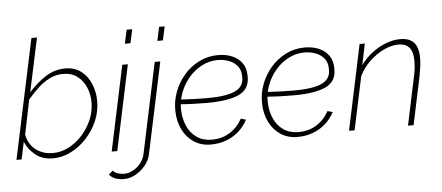

<svg xmlns="http://www.w3.org/2000/svg" viewBox="-56 -862 2687 1167"><g transform="rotate(-5 1287.5 -278.5)"><path d="M238 10Q173 10 130 -25Q87 -60 69 -106L46 0H15L170 -730H204L134 -402Q183 -457 238.5 -492.5Q294 -528 357 -528Q417 -528 456.5 -496.5Q496 -465 515.5 -416Q535 -367 535 -314Q535 -250 510 -192.5Q485 -135 442.5 -89Q400 -43 347 -16.5Q294 10 238 10ZM239 -22Q289 -22 336 -46Q383 -70 420 -111.5Q457 -153 478.5 -204Q500 -255 500 -310Q500 -359 481.5 -401.5Q463 -444 428.5 -470Q394 -496 342 -496Q300 -496 261 -477Q222 -458 188.5 -426.5Q155 -395 124 -359L81 -149Q87 -111 109 -82Q131 -53 165 -37.5Q199 -22 239 -22Z M706 -520H740L630 0H596ZM751 -730H785L767 -646H733Z M658 173Q629 173 605.5 165Q582 157 567 138L592 116Q605 131 624.5 136Q644 141 662 141Q687 141 713.5 127Q740 113 760 88.5Q780 64 787 33L904 -520H938L821 32Q813 73 786 105Q759 137 725 155Q691 173 658 173ZM949 -730H983L965 -646H931Z M1201 10Q1140 10 1096 -20Q1052 -50 1028 -100Q1004 -150 1003 -210Q1001 -270 1022 -326.5Q1043 -383 1082 -428.5Q1121 -474 1174.5 -501Q1228 -528 1291 -528Q1337 -528 1375 -512.5Q1413 -497 1436 -465.5Q1459 -434 1459 -386Q1462 -307 1396.5 -275.5Q1331 -244 1197 -244Q1159 -244 1117 -245.5Q1075 -247 1023 -251L1031 -279Q1085 -276 1124.5 -274.5Q1164 -273 1200 -273Q1286 -273 1336 -285.5Q1386 -298 1407 -323Q1428 -348 1426 -385Q1426 -426 1405 -450.5Q1384 -475 1352.5 -486.5Q1321 -498 1287 -498Q1233 -498 1186.5 -473Q1140 -448 1106.5 -407.5Q1073 -367 1055 -317.5Q1037 -268 1038 -219Q1039 -163 1059 -117.5Q1079 -72 1117 -45.5Q1155 -19 1209 -19Q1272 -19 1320 -49.5Q1368 -80 1395 -131L1426 -122Q1405 -82 1372 -52.5Q1339 -23 1296 -6.5Q1253 10 1201 10Z M1730 10Q1669 10 1625 -20Q1581 -50 1557 -100Q1533 -150 1532 -210Q1530 -270 1551 -326.5Q1572 -383 1611 -428.5Q1650 -474 1703.5 -501Q1757 -528 1820 -528Q1866 -528 1904 -512.5Q1942 -497 1965 -465.5Q1988 -434 1988 -386Q1991 -307 1925.5 -275.5Q1860 -244 1726 -244Q1688 -244 1646 -245.5Q1604 -247 1552 -251L1560 -279Q1614 -276 1653.5 -274.5Q1693 -273 1729 -273Q1815 -273 1865 -285.5Q1915 -298 1936 -323Q1957 -348 1955 -385Q1955 -426 1934 -450.5Q1913 -475 1881.5 -486.5Q1850 -498 1816 -498Q1762 -498 1715.5 -473Q1669 -448 1635.5 -407.5Q1602 -367 1584 -317.5Q1566 -268 1567 -219Q1568 -163 1588 -117.5Q1608 -72 1646 -45.5Q1684 -19 1738 -19Q1801 -19 1849 -49.5Q1897 -80 1924 -131L1955 -122Q1934 -82 1901 -52.5Q1868 -23 1825 -6.5Q1782 10 1730 10Z M2154 -520H2186L2159 -390Q2188 -431 2228 -462Q2268 -493 2313.5 -510.5Q2359 -528 2403 -528Q2441 -528 2465.5 -514Q2490 -500 2501.5 -472Q2513 -444 2513 -402Q2513 -379 2509.5 -352Q2506 -325 2500 -294L2438 0H2404L2465 -290Q2472 -320 2474.5 -344.5Q2477 -369 2477 -390Q2477 -444 2455 -470Q2433 -496 2389 -496Q2345 -496 2298 -473.5Q2251 -451 2211 -412.5Q2171 -374 2147 -325L2078 0H2044Z"/></g></svg>

Font: Raleway Thin ExtraLight
Style: Italic
Weight: 250
Italic angle: -12°
Version: Version 4.026